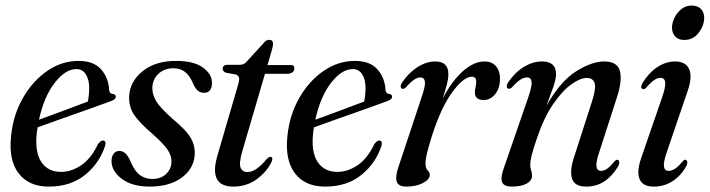

<svg xmlns="http://www.w3.org/2000/svg" viewBox="-20 -664 2558 692"><path d="M359 -139Q339 -76.5 287 -34Q235 8.5 156 8.5Q83 8.5 46.8 -39.8Q10.5 -88 20 -174.5Q27.5 -249.5 62.5 -310.8Q97.5 -372 150 -408.2Q202.5 -444.5 263.5 -444.5Q317.5 -444.5 344.5 -413.8Q371.5 -383 373.5 -339Q375 -326 386.5 -325.5Q395.5 -324.5 397 -317.5Q399 -306.5 381 -300Q364.5 -294 332 -282.2Q299.5 -270.5 260 -256.5Q220.5 -242.5 182.2 -229Q144 -215.5 115.5 -205Q114 -197 113 -188.5Q104.5 -118 128.2 -81.2Q152 -44.5 200 -44.5Q237 -44.5 272.5 -68.2Q308 -92 333 -144.5Q344 -159 352.5 -157.5Q363.5 -155.5 359 -139ZM255.5 -415Q215.5 -415 177 -365.2Q138.5 -315.5 120.5 -232.5Q147.5 -242.5 180.2 -254.5Q213 -266.5 244 -278.2Q275 -290 296.5 -298Q301 -317 301.5 -346Q301.5 -377 289.5 -396Q277.5 -415 255.5 -415Z M528.5 -19Q560 -19 579 -37.2Q598 -55.5 598 -82Q598.5 -102.5 584.2 -124Q570 -145.5 529 -182Q480.5 -223.5 462.2 -252Q444 -280.5 445.5 -317Q448 -370 493.8 -407.2Q539.5 -444.5 614.5 -444.5Q678 -444.5 710.8 -421Q743.5 -397.5 744 -366.5Q744 -329.5 715 -329.5Q702 -329.5 692 -338.2Q682 -347 672.5 -370.5Q650.5 -418 606 -418Q572 -418 550.8 -397.8Q529.5 -377.5 529 -346.5Q529 -323 543 -299.2Q557 -275.5 603.5 -234.5Q653.5 -193 669 -164.2Q684.5 -135.5 681.5 -103Q677 -54 633.5 -22.8Q590 8.5 520.5 8.5Q455 8.5 418.2 -20Q381.5 -48.5 382 -84Q382 -100 389.5 -110Q397 -120 410.5 -120Q436 -120 452.5 -77.5Q466.5 -45.5 485.5 -32.2Q504.5 -19 528.5 -19Z M830 -395.5 794 -402Q782.5 -407 782.5 -416Q782.5 -430.5 801.5 -430.5H845.5Q860 -430.5 870 -443L930 -508.5Q938.5 -520.5 950 -520.5Q964 -520.5 964 -506Q964 -496.5 958.5 -479L944 -429.5H1029.5Q1041 -429.5 1041 -419Q1041 -398 1013 -398H935L853 -118Q841 -76 847 -60Q853 -44 872.5 -44Q902.5 -44 940.5 -90Q950 -100 956 -98.5Q965 -96.5 959.5 -82Q942 -45 905.5 -18.2Q869 8.5 821 8.5Q729 8.5 765 -108L836.5 -353Q843 -374 841.8 -382.8Q840.5 -391.5 830 -395.5Z M1355 -139Q1335 -76.5 1283 -34Q1231 8.5 1152 8.5Q1079 8.5 1042.8 -39.8Q1006.5 -88 1016 -174.5Q1023.5 -249.5 1058.5 -310.8Q1093.5 -372 1146 -408.2Q1198.5 -444.5 1259.5 -444.5Q1313.5 -444.5 1340.5 -413.8Q1367.5 -383 1369.5 -339Q1371 -326 1382.5 -325.5Q1391.5 -324.5 1393 -317.5Q1395 -306.5 1377 -300Q1360.5 -294 1328 -282.2Q1295.5 -270.5 1256 -256.5Q1216.5 -242.5 1178.2 -229Q1140 -215.5 1111.5 -205Q1110 -197 1109 -188.5Q1100.5 -118 1124.2 -81.2Q1148 -44.5 1196 -44.5Q1233 -44.5 1268.5 -68.2Q1304 -92 1329 -144.5Q1340 -159 1348.5 -157.5Q1359.5 -155.5 1355 -139ZM1251.5 -415Q1211.5 -415 1173 -365.2Q1134.5 -315.5 1116.5 -232.5Q1143.5 -242.5 1176.2 -254.5Q1209 -266.5 1240 -278.2Q1271 -290 1292.5 -298Q1297 -317 1297.5 -346Q1297.5 -377 1285.5 -396Q1273.5 -415 1251.5 -415Z M1430.5 -344Q1425 -345 1424.2 -351.2Q1423.5 -357.5 1428.5 -365.5Q1451.5 -400.5 1483.8 -421.5Q1516 -442.5 1548.5 -442.5Q1596 -442.5 1596 -397Q1596 -380.5 1590.8 -360Q1585.5 -339.5 1575.5 -309Q1610 -374 1649.2 -408.2Q1688.5 -442.5 1726 -442.5Q1754 -442.5 1768.8 -423.8Q1783.5 -405 1782 -374Q1780 -342 1763 -322.8Q1746 -303.5 1723.5 -303.5Q1691.5 -303.5 1691.5 -331Q1691.5 -341 1694 -350Q1696.5 -359 1696.5 -369.5Q1696.5 -387.5 1680.5 -387.5Q1651 -387.5 1609.8 -331.5Q1568.5 -275.5 1534 -165.5Q1523.5 -130.5 1518.5 -110.2Q1513.5 -90 1513.5 -75Q1513.5 -57.5 1521.2 -50.2Q1529 -43 1529 -33.5Q1529 -17.5 1504.5 -4.5Q1480 8.5 1444.5 8.5Q1415 8.5 1409.5 -10.5Q1404 -29.5 1418.5 -69.5L1499 -312Q1513.5 -353.5 1511.5 -369.2Q1509.5 -385 1495 -385Q1485.5 -385 1473.5 -377.5Q1461.5 -370 1442.5 -348.5Q1435.5 -342.5 1430.5 -344Z M1813 -344.5Q1807 -345 1806.5 -352Q1806 -359 1811.5 -367Q1835 -402.5 1867.5 -422.5Q1900 -442.5 1933.5 -442.5Q1984 -442.5 1984 -397.5Q1984 -378 1973.5 -348.5Q1963 -319 1949.5 -283Q1999.5 -371 2056.2 -406.8Q2113 -442.5 2157.5 -442.5Q2206 -442.5 2214.5 -406.8Q2223 -371 2203 -311.5L2140 -116.5Q2127 -78 2129.8 -63Q2132.5 -48 2146 -48Q2155.5 -48 2166.8 -55Q2178 -62 2195 -82.5Q2201.5 -89.5 2206 -88Q2210.5 -87 2211.8 -80.8Q2213 -74.5 2207.5 -64Q2186.5 -29 2158 -10.2Q2129.5 8.5 2093 8.5Q2052.5 8.5 2042.5 -18Q2032.5 -44.5 2047.5 -93L2114 -299.5Q2129 -346.5 2123 -364.8Q2117 -383 2094.5 -383Q2071 -383 2038.5 -359.5Q2006 -336 1973 -287.8Q1940 -239.5 1915 -165Q1900 -121.5 1895.5 -101.2Q1891 -81 1891 -69.5Q1891 -58 1894.2 -50Q1897.5 -42 1897.5 -31Q1897.5 -13 1878 -2.2Q1858.5 8.5 1824.5 8.5Q1795 8.5 1789.2 -8.8Q1783.5 -26 1797.5 -63L1883.5 -312Q1898 -353.5 1896 -369.2Q1894 -385 1879 -385Q1868.5 -385 1856 -377.2Q1843.5 -369.5 1826 -350Q1819 -342.5 1813 -344.5Z M2446 -520Q2425 -520 2413.5 -532.5Q2402 -545 2402 -564.5Q2402 -581.5 2411 -600Q2420 -618.5 2435.8 -631.2Q2451.5 -644 2472 -644Q2495 -644 2506.5 -631.5Q2518 -619 2518 -600Q2518 -572 2498.2 -546Q2478.5 -520 2446 -520ZM2383 -115Q2370.5 -78.5 2373 -63.2Q2375.5 -48 2390 -48Q2399.5 -48 2411.5 -55Q2423.5 -62 2440 -82Q2446 -89.5 2451.5 -88Q2456 -87 2457 -80.2Q2458 -73.5 2452.5 -63Q2432.5 -29 2402.8 -10.2Q2373 8.5 2336.5 8.5Q2296.5 8.5 2285.2 -18.5Q2274 -45.5 2291 -94.5L2366.5 -313.5Q2379.5 -351 2377.5 -367.2Q2375.5 -383.5 2360.5 -383.5Q2350.5 -383.5 2338.8 -376Q2327 -368.5 2309 -348Q2302.5 -341 2297.5 -343Q2285 -345.5 2296.5 -366Q2318.5 -402 2349.2 -422.2Q2380 -442.5 2413.5 -442.5Q2451.5 -442.5 2463.8 -414.8Q2476 -387 2458.5 -336.5Z"/></svg>

Font: Fraunces 144pt Soft
Style: Italic
Weight: 400
Italic angle: -16°
Version: Version 1.000;[b76b70a41]